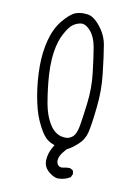

<svg xmlns="http://www.w3.org/2000/svg" viewBox="-90 -748 679 929"><g transform="rotate(10 250.0 -284.0)"><path d="M261.2 -81.1Q217.8 -81.1 189 -121.6Q159.2 -163.6 147.2 -232.9Q135.3 -302.2 131.3 -365.2Q129.9 -386.7 129.9 -406.7Q129.9 -446.8 135.3 -481.4Q143.6 -534.7 163.1 -570.8Q183.1 -607.4 198.2 -619.6Q213.9 -632.3 235.4 -637.2Q239.7 -638.2 244.1 -638.2Q266.1 -638.2 288.6 -611.8Q312 -584 320.3 -536.6Q328.6 -489.3 337.4 -413.1Q341.8 -376.5 341.8 -339.8Q341.8 -298.8 336.4 -257.8Q326.7 -180.7 321.3 -150.9Q314.5 -111.8 299.3 -96.2Q289.1 -86.4 272.9 -81.5Q266.6 -81.1 261.2 -81.1ZM276.9 63.5Q273.4 64.5 270.5 64.5Q258.8 64.5 252 57.6Q245.1 50.8 243.7 37.6Q243.7 35.6 243.7 33.7Q243.7 16.6 260.3 -5.9Q266.6 -14.6 277.3 -26.4L279.3 -27.3Q302.2 -38.6 331.1 -64.9Q358.4 -89.8 367.2 -125.5Q376.5 -163.6 385.7 -250Q390.6 -293 390.6 -335Q390.6 -377 385.7 -418Q376.5 -501 367.7 -552.7Q359.9 -602.1 326.7 -643.1Q294.9 -683.1 264.2 -687Q253.9 -688.5 244.6 -688.5Q223.6 -688.5 205.6 -682.1Q179.7 -672.4 145.8 -631.8Q111.8 -591.3 95.7 -530.5Q79.6 -469.7 79.6 -399.9Q79.6 -330.1 92 -257.3Q104.5 -184.6 124.5 -140.1Q149.4 -84.5 170.9 -63Q184.6 -49.3 202.6 -41.5L216.3 -35.6L208.5 -22.5Q190.9 7.8 189 41.5Q189 43.9 189 45.9Q189 74.2 210 93.8Q234.4 116.2 256.3 119.6Q258.8 119.6 261.2 119.6Q294.4 119.6 320.8 102.5L327.6 88.4Q328.1 86.9 328.1 85.9Q328.1 74.7 322.8 66.9L308.6 60.1Q289.1 60.5 276.9 63.5Z"/></g></svg>

Font: NaikaiFont
Style: ExtraLight
Weight: 200
Version: Version 1.89